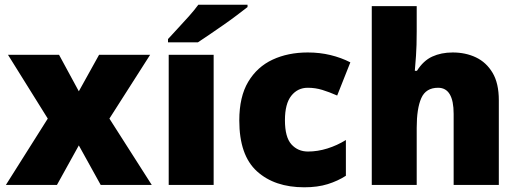

<svg xmlns="http://www.w3.org/2000/svg" viewBox="-20 -786 2204 816"><path d="M183 -282 14 -553H231L315 -398L401 -553H618L445 -282L625 0H408L315 -168L222 0H5Z M888 0H697V-553H888ZM1032 -756Q1014 -742 987 -721.5Q960 -701 929 -679.5Q898 -658 869.5 -638.5Q841 -619 821 -606H694V-620Q711 -639 735 -664.5Q759 -690 783 -717Q807 -744 823 -766H1032Z M1273 10Q1147 10 1072 -58Q997 -126 997 -274Q997 -375 1035 -438.5Q1073 -502 1138.5 -532.5Q1204 -563 1288 -563Q1339 -563 1384.5 -552Q1430 -541 1469 -521L1413 -380Q1379 -395 1349.5 -404Q1320 -413 1288 -413Q1245 -413 1218 -379Q1191 -345 1191 -275Q1191 -203 1218.5 -172.5Q1246 -142 1289 -142Q1330 -142 1371.5 -155Q1413 -168 1450 -191V-39Q1416 -17 1373 -3.5Q1330 10 1273 10Z M1751 -652Q1751 -591 1748 -549Q1745 -507 1743 -485H1752Q1779 -528 1817 -545.5Q1855 -563 1904 -563Q1959 -563 2003 -542Q2047 -521 2073.5 -476.5Q2100 -432 2100 -360V0H1908V-302Q1908 -413 1842 -413Q1790 -413 1770.5 -369Q1751 -325 1751 -243V0H1560V-760H1751Z"/></svg>

Font: Noto Sans Gujarati UI Black
Style: Regular
Weight: 900
Designer: Jelle Bosma - Monotype Design Team, Universal Thirst
Foundry: Monotype Imaging Inc.
Version: Version 2.106; ttfautohint (v1.8.4.7-5d5b)